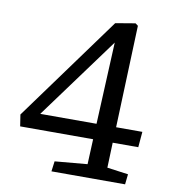

<svg xmlns="http://www.w3.org/2000/svg" viewBox="-80 -780 761 850"><g transform="rotate(10 300.5 -355.0)"><path d="M456 -242H574L568 -172H453L449 -59L544 -46L539 0H208L214 -46L360 -59L365 -172H37L29 -224L372 -695L461 -710L473 -701ZM368 -242 385 -610 115 -242Z"/></g></svg>

Font: Literata 7pt
Style: Italic
Weight: 400
Italic angle: -2°
Designer: Latin by Veronika Burian and Jose Scaglione. Greek by Irene Vlachou. Cyrillic by Vera Evstafieva
Foundry: TypeTogether
Version: Version 3.002